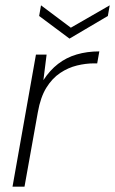

<svg xmlns="http://www.w3.org/2000/svg" viewBox="-20 -701 432 721"><path d="M27 0 115 -496H155L143 -400Q167 -437 198 -461Q229 -485 268 -496.5Q307 -508 353 -508L345 -463H332Q302 -463 269 -455Q236 -447 206 -427Q176 -407 154 -371.5Q132 -336 122 -279L72 0ZM392 -681 385 -641 241 -556 127 -641 134 -681 246 -597Z"/></svg>

Font: DM Sans 24pt ExtraLight
Style: Italic
Weight: 250
Italic angle: -10°
Designer: Colophon Foundry, Jonny Pinhorn
Foundry: Colophon Foundry
Version: Version 4.004;gftools[0.9.30]